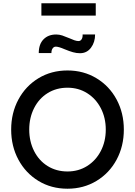

<svg xmlns="http://www.w3.org/2000/svg" viewBox="-20 -1139 822 1169"><path d="M391 10Q292 10 214 -37.5Q136 -85 92 -167Q48 -249 48 -350Q48 -451 92 -533Q136 -615 214 -662.5Q292 -710 391 -710Q489 -710 567.5 -662.5Q646 -615 690 -533Q734 -451 734 -350Q734 -249 690 -167Q646 -85 567.5 -37.5Q489 10 391 10ZM391 -605Q323 -605 270 -572Q217 -539 187.5 -480.5Q158 -422 158 -350Q158 -278 187.5 -219.5Q217 -161 270 -128Q323 -95 391 -95Q458 -95 511 -128.5Q564 -162 594 -220Q624 -278 624 -350Q624 -422 594 -480Q564 -538 511 -571.5Q458 -605 391 -605ZM322 -929Q341 -929 359 -923Q377 -917 403 -906Q418 -899 432.5 -894Q447 -889 458 -889Q470 -889 477 -900Q484 -911 483 -929H559Q559 -882 534 -848.5Q509 -815 467 -815Q446 -815 424.5 -821Q403 -827 374 -839Q337 -855 320 -855Q308 -855 300.5 -844.5Q293 -834 293 -816H216Q216 -870 245 -899.5Q274 -929 322 -929ZM232 -1119H563V-1044H232Z"/></svg>

Font: Lexend
Style: Regular
Weight: 400
Designer: Thomas Jockin
Foundry: Lexend
Version: Version 1.000